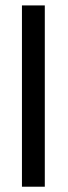

<svg xmlns="http://www.w3.org/2000/svg" viewBox="-20 -706 258 726"><path d="M149.4 -685.5V0H63V-685.5Z"/></svg>

Font: Yantramanav
Style: Regular
Weight: 400
Version: Version 1.000;PS 1.0;hotconv 1.0.72;makeotf.lib2.5.5900; ttf